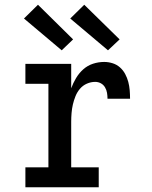

<svg xmlns="http://www.w3.org/2000/svg" viewBox="-20 -789 640 809"><path d="M87 0V-84H184V-436H87V-520H280V-417Q288 -439 300.5 -460Q313 -481 331 -497Q349 -513 372 -520.5Q395 -528 419 -528Q437 -528 454.5 -522.5Q472 -517 485.5 -505Q499 -493 507.5 -477Q516 -461 520.5 -444Q525 -427 526.5 -409Q528 -391 528 -373H433Q433 -385 431 -397.5Q429 -410 422.5 -421Q416 -432 405 -438Q394 -444 381 -444Q363 -444 346 -436.5Q329 -429 317 -415Q305 -401 298 -383.5Q291 -366 287 -348.5Q283 -331 281.5 -312.5Q280 -294 280 -276V-84H396V0ZM435 -577 276 -711 335 -769 484 -623ZM240 -577 81 -711 140 -769 288 -623Z"/></svg>

Font: Iosevka Etoile Medium
Style: Regular
Weight: 500
Designer: Belleve Invis
Foundry: Belleve Invis
Version: Version 22.1.2; ttfautohint (v1.8.4)